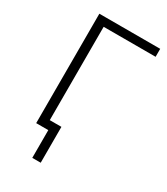

<svg xmlns="http://www.w3.org/2000/svg" viewBox="-217 -809 944 1085"><g transform="rotate(30 255.0 -266.5)"><path d="M497 -714V-662H158V-53H234V181H179V0H100V-714Z"/></g></svg>

Font: Noto Sans Light
Style: Regular
Weight: 300
Designer: Monotype Design Team
Foundry: Monotype Imaging Inc.
Version: Version 2.007